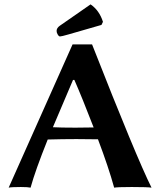

<svg xmlns="http://www.w3.org/2000/svg" viewBox="-20 -863 741 886"><path d="M397.9 -842.8 255.9 -744.1C246.1 -737.3 241.2 -729.3 241.2 -720.2C241.2 -715 242.8 -709.6 246.1 -704.1C249.7 -697.9 253.3 -694.8 256.8 -694.8C261.4 -694.8 274.4 -697.9 295.9 -704.1L448.2 -748L455.1 -762.2C444 -797.4 425 -824.2 397.9 -842.8ZM412.1 -274.9C365.2 -274.3 337.2 -273.9 328.1 -273.9C283.5 -273.9 248.9 -274.6 224.1 -275.9L316.9 -494.1H323.2C347.3 -439.1 377 -366 412.1 -274.9ZM200.2 -219.2C245.4 -220.5 289.7 -221.2 333 -221.2C345.7 -221.2 378.7 -220.9 432.1 -220.2C464.7 -134 489.6 -59.6 506.8 2.9C517.9 1 544.9 0 587.9 0C637.4 0 667.8 1 679.2 2.9C632.6 -90.5 541.2 -310.9 404.8 -658.2H314.9L20 2.9C27.8 1 46.5 0 76.2 0C98.3 0 113.3 1 121.1 2.9C135.4 -49.5 161.8 -123.5 200.2 -219.2Z"/></svg>

Font: Linux Biolinum G
Style: Bold
Weight: 700
Designer: Philipp H. Poll
Foundry: Philipp H. Poll
Version: Version 1.1.0